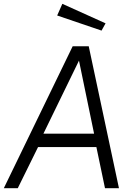

<svg xmlns="http://www.w3.org/2000/svg" viewBox="-30 -984 699 1004"><path d="M63 0 169 -215H474L519 0H592L434 -742H350L-10 0ZM269 -903 501 -824 522 -862 296 -964ZM383 -667 462 -285H197Z"/></svg>

Font: Cheyenne Sans Light
Style: Italic
Weight: 300
Italic angle: -8.13011°
Designer: The Public Sans project authors (U.S. Web Design System), Libre Franklin designed by Pablo Impallari and Rodrigo Fuenzal
Foundry: The Cheyenne Sans Project Authors
Version: Version 2.007